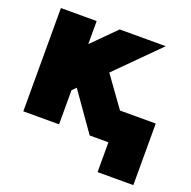

<svg xmlns="http://www.w3.org/2000/svg" viewBox="-118 -624 882 887"><g transform="rotate(20 323.0 -181.0)"><path d="M210 -168V0H34.2V-507.8H210V-394.5L323.2 -507.8H549.8L346.2 -304.2L452.6 -156.2H628.4V146.5H452.6V0H360.4L229 -187Z"/></g></svg>

Font: Giphurs Black
Style: Regular
Weight: 900
Version: Version 0.920; ttfautohint (v1.8.4.7-5d5b)